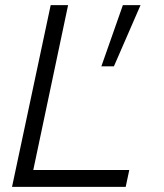

<svg xmlns="http://www.w3.org/2000/svg" viewBox="-20 -730 640 750"><path d="M27 0 178 -710H246L110 -66H485L471 0ZM376 -471 460 -710H529L425 -471Z"/></svg>

Font: Geist Mono Light
Style: Italic
Weight: 300
Italic angle: -12°
Monospace: yes
Designer: Basement.studio, Andrés Briganti, Mateo Zaragoza
Foundry: Basement.studio, Vercel, Andrés Briganti, Guido Ferreyra, Mateo Zaragoza
Version: Version 1.500; ttfautohint (v1.8.4.7-5d5b)